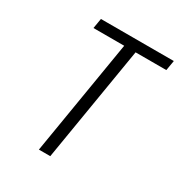

<svg xmlns="http://www.w3.org/2000/svg" viewBox="-172 -857 921 979"><g transform="rotate(30 288.0 -367.5)"><path d="M198 0H265L377 -676H558L568 -735H139L129 -676H310Z"/></g></svg>

Font: Iosevka Sparkle Light Oblique
Style: Regular
Weight: 300
Italic angle: -9°
Designer: Belleve Invis
Foundry: Belleve Invis
Version: Version 4.5.0; ttfautohint (v1.8.3)